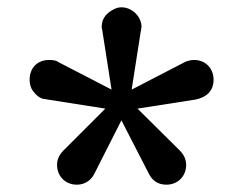

<svg xmlns="http://www.w3.org/2000/svg" viewBox="-20 -545 665 525"><path d="M511 -381C502 -381 492 -379 483 -374L340 -300L365 -460C366 -461 366 -464 366 -466C366 -468 367 -470 367 -471C367 -500 341 -525 312 -525C304 -525 298 -523 292 -520C274 -511 258 -497 258 -471C258 -468 260 -463 260 -460L285 -300L142 -374C133 -380 127 -381 114 -381C82 -381 61 -359 61 -327C61 -315 64 -304 71 -295C78 -286 90 -274 104 -274C106 -274 107 -273 109 -273L268 -248L154 -134C142 -122 136 -109 136 -94C136 -63 159 -40 190 -40C214 -40 231 -54 239 -72L312 -216L386 -72C395 -53 410 -40 435 -40C466 -40 489 -63 489 -94C489 -109 483 -122 471 -134L356 -248L516 -273C544 -279 564 -296 564 -327C564 -358 542 -381 511 -381Z"/></svg>

Font: Iranian Serif 
Style: Regular
Weight: 400
Designer: Hooman Mehr, Hadi Navid in Neviseh Pardaz Co. Ltd. (http://nevisa.com)
Foundry: http://font-store.ir
Version: 5.0.2 build 3/9/1393